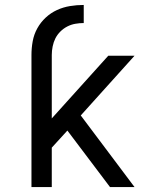

<svg xmlns="http://www.w3.org/2000/svg" viewBox="-20 -755 640 775"><path d="M107 0V-533Q107 -561 112 -588.5Q117 -616 130.5 -640.5Q144 -665 164.5 -684Q185 -703 210 -714.5Q235 -726 262.5 -730.5Q290 -735 318 -735V-662Q301 -662 284 -659Q267 -656 251.5 -648Q236 -640 223.5 -627.5Q211 -615 203.5 -600Q196 -585 192.5 -567.5Q189 -550 189 -533V-277L417 -530H523L306 -289L523 0H424L252 -228L189 -159V0Z"/></svg>

Font: Iosevka Mono
Style: Regular
Weight: 400
Designer: Belleve Invis
Foundry: Belleve Invis
Version: Version 11.1.1